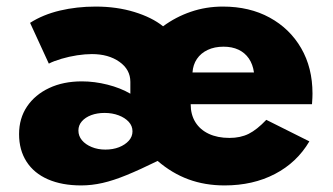

<svg xmlns="http://www.w3.org/2000/svg" viewBox="-20 -548 1014 584"><path d="M227 16Q168.5 16 126 -2.5Q83.5 -21 60.8 -56.2Q38 -91.5 38 -140Q38 -188 62.2 -224Q86.5 -260 129.5 -280.2Q172.5 -300.5 229 -300.5Q267.5 -300.5 307 -290.5Q346.5 -280.5 376.5 -263V-299Q376.5 -336.5 343.2 -360Q310 -383.5 259.5 -383.5Q239 -383.5 214.5 -379.8Q190 -376 167 -369.2Q144 -362.5 128.5 -354.5L71.5 -478.5Q110.5 -503.5 162 -515.8Q213.5 -528 271 -528Q335 -528 388.8 -511.5Q442.5 -495 476 -468Q514.5 -496.5 560.5 -512.2Q606.5 -528 658 -528Q739 -528 800.2 -494.5Q861.5 -461 896 -401.5Q930.5 -342 930.5 -263.5Q930.5 -256.5 930.2 -250.8Q930 -245 929 -231H560Q560 -199.5 574.2 -176.5Q588.5 -153.5 615 -141Q641.5 -128.5 678 -128.5Q711.5 -128.5 736.5 -141Q761.5 -153.5 790 -183.5L921 -118Q883 -53.5 816.2 -18.8Q749.5 16 663 16Q603.5 16 553.2 -2.5Q503 -21 459.5 -58.5Q405.5 -32 365.2 -15.5Q325 1 292 8.5Q259 16 227 16ZM300.5 -93Q323.5 -93 342 -100.2Q360.5 -107.5 371.8 -120Q383 -132.5 383 -148.5Q383 -165 371.5 -177.5Q360 -190 340.8 -197.2Q321.5 -204.5 298 -204.5Q275.5 -204.5 257.5 -197.8Q239.5 -191 229 -179Q218.5 -167 218.5 -151Q218.5 -134.5 229.2 -121.5Q240 -108.5 258.8 -100.8Q277.5 -93 300.5 -93ZM565.5 -327.5H752.5Q749 -352.5 737 -370Q725 -387.5 705.5 -396.8Q686 -406 660 -406Q632.5 -406 611.8 -396.2Q591 -386.5 579 -368.8Q567 -351 565.5 -327.5Z"/></svg>

Font: Spartan Thin ExtraBold
Style: Regular
Weight: 800
Version: Version 1.004